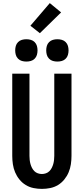

<svg xmlns="http://www.w3.org/2000/svg" viewBox="-20 -1210 540 1238"><path d="M250 8Q223 8 196 2.5Q169 -3 146 -17Q123 -31 105.5 -52.5Q88 -74 77.5 -99Q67 -124 63 -151Q59 -178 59 -205V-735H170V-205Q170 -192 171.5 -178.5Q173 -165 176.5 -152.5Q180 -140 186 -128Q192 -116 201.5 -106.5Q211 -97 224 -92.5Q237 -88 250 -88Q263 -88 276 -92.5Q289 -97 298.5 -106.5Q308 -116 314 -128Q320 -140 323.5 -152.5Q327 -165 328.5 -178.5Q330 -192 330 -205V-735H441V-205Q441 -178 437 -151Q433 -124 422.5 -99Q412 -74 394.5 -52.5Q377 -31 354 -17Q331 -3 304 2.5Q277 8 250 8ZM350 -813Q335 -813 321 -817Q307 -821 296.5 -831.5Q286 -842 282 -856Q278 -870 278 -885Q278 -900 282 -914Q286 -928 296.5 -938.5Q307 -949 321 -953Q335 -957 350 -957Q365 -957 379 -953Q393 -949 403.5 -938.5Q414 -928 418 -914Q422 -900 422 -885Q422 -870 418 -856Q414 -842 403.5 -831.5Q393 -821 379 -817Q365 -813 350 -813ZM150 -813Q135 -813 121 -817Q107 -821 96.5 -831.5Q86 -842 82 -856Q78 -870 78 -885Q78 -900 82 -914Q86 -928 96.5 -938.5Q107 -949 121 -953Q135 -957 150 -957Q165 -957 179 -953Q193 -949 203.5 -938.5Q214 -928 218 -914Q222 -900 222 -885Q222 -870 218 -856Q214 -842 203.5 -831.5Q193 -821 179 -817Q165 -813 150 -813ZM237 -996 176 -1044 301 -1190 374 -1130Z"/></svg>

Font: Iosevka Term Curly
Style: Bold
Weight: 700
Designer: Belleve Invis
Foundry: Belleve Invis
Version: Version 32.3.0